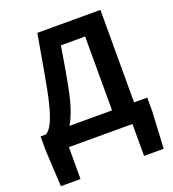

<svg xmlns="http://www.w3.org/2000/svg" viewBox="-166 -866 1082 1204"><g transform="rotate(-20 375.0 -264.0)"><path d="M163 0V213H32L19 -32V-124H53Q69 -130 86.5 -156Q104 -182 122 -236.5Q140 -291 158 -383Q171 -450 180.5 -503.5Q190 -557 199.5 -612.5Q209 -668 222 -741H643V-124H731V-32L718 213H587V0ZM212 -124H496V-617H334Q326 -567 319.5 -528.5Q313 -490 306.5 -451.5Q300 -413 290 -363Q261 -206 212 -124Z"/></g></svg>

Font: Source Han Sans TC
Style: Bold
Weight: 700
Designer: Ryoko NISHIZUKA Ë•øÂ°öÊ∂ºÂ≠ê (kana, bopomofo & ideographs); Paul D. Hunt (Latin, Greek & Cyrillic); Sandoll Communicatio
Foundry: Adobe
Version: Version 2.004;hotconv 1.0.118;makeotfexe 2.5.65603